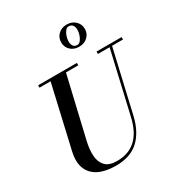

<svg xmlns="http://www.w3.org/2000/svg" viewBox="-232 -1178 1265 1351"><g transform="rotate(-30 400.5 -503.0)"><path d="M413.5 -929.5Q413.5 -968 440.5 -994Q467.5 -1020 509.5 -1020Q551.5 -1020 578.8 -994Q606 -968 606 -929.5Q606 -891.5 578.8 -865.8Q551.5 -840 509.5 -840Q467.5 -840 440.5 -865.8Q413.5 -891.5 413.5 -929.5ZM462 -910Q462 -886 472.2 -871.8Q482.5 -857.5 504 -857.5Q519.5 -857.5 531.5 -873Q543.5 -888.5 550.5 -909.8Q557.5 -931 557.5 -949.5Q557.5 -973 547 -987.5Q536.5 -1002 515 -1002Q499.5 -1002 487.5 -986.5Q475.5 -971 468.8 -949.5Q462 -928 462 -910ZM122.5 -750H437.5V-730.5H337.5L222.5 -240Q208 -177.5 211.2 -125.5Q214.5 -73.5 244.5 -42Q274.5 -10.5 339 -10.5Q432 -10.5 491.5 -64.5Q551 -118.5 576.5 -230L692 -730.5H597V-750H801V-730.5H712L596.5 -230Q569.5 -112.5 501.5 -49Q433.5 14.5 315 14.5Q233.5 14.5 178 -12.5Q122.5 -39.5 100.5 -93.8Q78.5 -148 97.5 -230L212.5 -730.5H122.5Z"/></g></svg>

Font: Bodoni* 11pt Medium
Style: Italic
Weight: 500
Italic angle: -13°
Version: Version 2.3